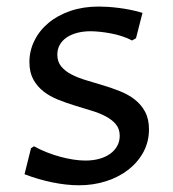

<svg xmlns="http://www.w3.org/2000/svg" viewBox="-20 -547 521 577"><path d="M73.2 -101.6 82 -107.4Q100.6 -97.2 121.1 -89.1Q141.6 -81.1 161.6 -75.7Q181.6 -70.3 200.9 -67.4Q220.2 -64.5 236.8 -64.5Q259.8 -64.5 278.8 -69.8Q297.9 -75.2 311.3 -85Q324.7 -94.7 332.3 -108.4Q339.8 -122.1 339.8 -138.7Q339.8 -159.7 328.1 -173.6Q316.4 -187.5 297.4 -197.5Q278.3 -207.5 253.9 -214.8Q229.5 -222.2 204.1 -230Q178.7 -237.8 154.3 -247.6Q129.9 -257.3 110.8 -272.2Q91.8 -287.1 80.1 -308.3Q68.4 -329.6 68.4 -360.4Q68.4 -394.5 83.5 -425Q98.6 -455.6 126 -478.3Q153.3 -501 191.7 -514.2Q230 -527.3 276.9 -527.3Q288.1 -527.3 303.7 -526.4Q319.3 -525.4 336.9 -523.2Q354.5 -521 372.8 -517.3Q391.1 -513.7 408.2 -508.3L388.7 -432.1L377 -425.3Q363.3 -432.6 346.9 -438Q330.6 -443.4 313.7 -446.5Q296.9 -449.7 280.8 -451.4Q264.6 -453.1 252.4 -453.1Q230 -453.1 211.7 -448.2Q193.4 -443.4 180.2 -434.3Q167 -425.3 159.7 -412.4Q152.3 -399.4 152.3 -382.8Q152.3 -361.3 164.1 -347.2Q175.8 -333 195.3 -323Q214.8 -313 239.5 -305.7Q264.2 -298.3 290 -290.5Q315.9 -282.7 340.6 -272.9Q365.2 -263.2 384.8 -248Q404.3 -232.9 416 -211.2Q427.7 -189.5 427.7 -158.2Q427.7 -121.6 411.4 -90.8Q395 -60.1 366.5 -37.6Q337.9 -15.1 299.6 -2.7Q261.2 9.8 217.3 9.8Q179.7 9.8 137 1Q94.2 -7.8 53.7 -23.4Z"/></svg>

Font: Proza Libre
Style: Regular
Weight: 400
Designer: Jasper de Waard
Foundry: Jasper de Waard
Version: Version 1.001; ttfautohint (v1.4.1.8-43bc)